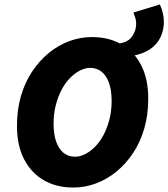

<svg xmlns="http://www.w3.org/2000/svg" viewBox="-20 -828 754 860"><path d="M579 -579 511 -633Q553 -638 571.5 -664.5Q590 -691 590 -722Q590 -734 586.5 -746.5Q583 -759 578 -772L696 -808Q714 -768 714 -730Q714 -693 699 -661.5Q684 -630 654 -609Q624 -588 579 -579ZM308 12Q233 12 176.5 -20.5Q120 -53 88 -114.5Q56 -176 56 -264Q56 -337 74 -398.5Q92 -460 124.5 -508.5Q157 -557 199.5 -591.5Q242 -626 291 -644Q340 -662 392 -662Q467 -662 524 -629.5Q581 -597 612.5 -535.5Q644 -474 644 -386Q644 -313 626 -251.5Q608 -190 575.5 -141.5Q543 -93 500.5 -58.5Q458 -24 409 -6Q360 12 308 12ZM316 -126Q338 -126 361 -137.5Q384 -149 405.5 -170.5Q427 -192 443.5 -223Q460 -254 470 -292.5Q480 -331 480 -376Q480 -423 468.5 -456Q457 -489 435.5 -506.5Q414 -524 384 -524Q362 -524 339 -512.5Q316 -501 294.5 -479.5Q273 -458 256.5 -427Q240 -396 230 -357.5Q220 -319 220 -274Q220 -227 231.5 -194Q243 -161 264.5 -143.5Q286 -126 316 -126Z"/></svg>

Font: Source Sans 3 Black
Style: Italic
Weight: 900
Italic angle: -11°
Designer: Paul D. Hunt
Foundry: Adobe
Version: Version 3.052;hotconv 1.1.0;makeotfexe 2.6.0